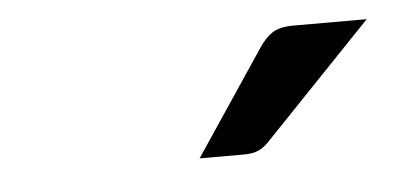

<svg xmlns="http://www.w3.org/2000/svg" viewBox="-27 -765 458 222"><g transform="rotate(-5 202.0 -654.0)"><path d="M404 -725.5 280.5 -596.5Q273.5 -588.5 266.5 -585.2Q259.5 -582 249.5 -582H197.5L278.5 -703Q286 -714.5 294.5 -720Q303 -725.5 319 -725.5Z"/></g></svg>

Font: Lato Medium
Style: Italic
Weight: 500
Italic angle: -7°
Designer: Lukasz Dziedzic
Foundry: tyPoland Lukasz Dziedzic
Version: Version 2.006; 2014-01-15